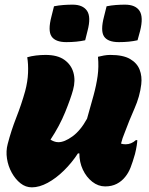

<svg xmlns="http://www.w3.org/2000/svg" viewBox="-20 -792 640 825"><path d="M97 -546Q114 -551 134.5 -553.5Q155 -556 176 -556Q227 -556 256.5 -535Q286 -514 295.5 -480Q305 -446 294 -406Q284 -369 260 -310Q236 -251 197 -192Q203 -188 212 -184.5Q221 -181 231 -181Q257 -181 291.5 -206Q326 -231 354 -282Q370 -338 382 -382Q394 -426 399.5 -465.5Q405 -505 401 -548Q413 -551 426.5 -553.5Q440 -556 454 -556Q509 -556 539 -538.5Q569 -521 580 -492.5Q591 -464 587 -430Q581 -378 558 -326Q535 -274 515 -220Q506 -199 500 -175Q508 -172 520 -172Q544 -172 564 -190H570Q570 -183 567.5 -166.5Q565 -150 560 -130Q550 -95 541 -72Q532 -49 518 -32Q503 -13 481.5 -2Q460 9 432 9Q402 9 376.5 -11Q351 -31 336 -63Q321 -95 321 -133H315Q289 -93 255 -59.5Q221 -26 185 -6.5Q149 13 117 13Q90 13 68 -4.5Q46 -22 30.5 -50Q15 -78 10 -110.5Q5 -143 13 -173Q28 -231 50 -287Q72 -343 88 -400Q99 -441 100.5 -479Q102 -517 97 -546ZM212 -765Q232 -769 252.5 -770.5Q273 -772 292 -772Q336 -772 354 -745.5Q372 -719 356 -659L346 -619Q310 -611 265 -611Q218 -611 201.5 -635.5Q185 -660 201 -721ZM438 -765Q458 -769 478 -770.5Q498 -772 517 -772Q562 -772 579.5 -745.5Q597 -719 582 -659L571 -619Q536 -611 491 -611Q443 -611 427 -635.5Q411 -660 427 -721Z"/></svg>

Font: Recursive Sn Csl St Blk
Style: Italic
Weight: 900
Italic angle: -15°
Version: Version 1.079;hotconv 1.0.112;makeotfexe 2.5.65598; ttfautoh